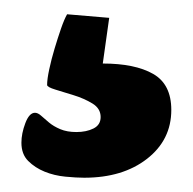

<svg xmlns="http://www.w3.org/2000/svg" viewBox="-20 -49 270 269"><path d="M124 40Q169 40 194.5 54.5Q220 69 220 105Q220 147 186 173.5Q152 200 98 200Q87 200 71.5 198.5Q56 197 42.5 191.5Q29 186 19.5 176.5Q10 167 10 151Q10 138 15.5 123.5Q21 109 29 109Q33 109 37.5 113Q42 117 48.5 122.5Q55 128 64.5 132Q74 136 87 136Q101 136 111 131Q121 126 121 115Q121 103 109.5 96Q98 89 83.5 84.5Q69 80 57.5 76.5Q46 73 46 70Q46 62 49 48Q52 34 56.5 19Q61 4 65.5 -9Q70 -22 74 -29L133 -24Z"/></svg>

Font: Poetsen One
Style: Regular
Weight: 400
Designer: Pablo Impallari, Rodrigo Fuenzalida
Foundry: Pablo Impallari, Rodrigo Fuenzalida
Version: Version 1.001; ttfautohint (v0.93) -l 8 -r 50 -G 200 -x 14 -